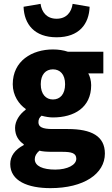

<svg xmlns="http://www.w3.org/2000/svg" viewBox="-20 -765 578 994"><path d="M241 209C414 209 523 135 523 30C523 -60 454 -97 331 -97H252C199 -97 179 -108 179 -132C179 -148 184 -156 195 -166C217 -160 237 -157 254 -157C364 -157 452 -208 452 -324C452 -348 445 -371 437 -385H515V-497H332C309 -505 282 -509 254 -509C146 -509 46 -450 46 -329C46 -271 78 -225 113 -201V-197C81 -174 58 -138 58 -103C58 -62 77 -36 103 -18V-14C57 10 33 43 33 84C33 173 126 209 241 209ZM254 -250C218 -250 191 -277 191 -329C191 -380 217 -406 254 -406C291 -406 317 -380 317 -329C317 -277 291 -250 254 -250ZM266 113C202 113 160 95 160 59C160 43 168 29 184 15C199 19 218 21 254 21H302C349 21 375 27 375 57C375 89 329 113 266 113ZM273 -572C389 -572 441 -640 444 -730L356 -745C350 -702 324 -668 273 -668C222 -668 196 -702 190 -745L102 -730C105 -640 158 -572 273 -572Z"/></svg>

Font: Source Sans Pro
Style: Bold
Weight: 700
Designer: Paul D. Hunt
Foundry: Adobe Systems Incorporated
Version: Version 3.006;hotconv 1.0.111;makeotfexe 2.5.65597